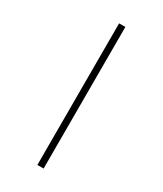

<svg xmlns="http://www.w3.org/2000/svg" viewBox="-252 -890 1039 1225"><g transform="rotate(30 267.5 -277.5)"><path d="M244 244V-799H290V244Z"/></g></svg>

Font: Noto Serif Malayalam Light
Style: Regular
Weight: 300
Designer: Indian type Foundry, Jelle Bosma, Monotype Design Team
Foundry: Monotype Imaging Inc.
Version: Version 2.104; ttfautohint (v1.8.4.7-5d5b)